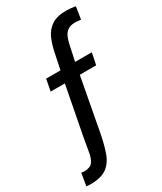

<svg xmlns="http://www.w3.org/2000/svg" viewBox="-257 -731 840 995"><g transform="rotate(-30 163.0 -233.5)"><path d="M-22.9 187.5Q-26.9 187.5 -32.7 187.3Q-38.6 187 -47.4 185.5Q-43.9 165 -40.8 147.5Q-37.6 129.9 -34.7 111.3Q-24.4 113.3 -18.1 113.3Q18.1 113.3 32.7 94.2Q47.4 75.2 53.2 38.3Q59.1 1.5 68.8 -50.8L123 -332H38.1L51.3 -401.9H137.2L158.2 -502.9Q166.5 -542 181.6 -576.7Q196.8 -611.3 228.5 -633.3Q260.3 -655.3 317.9 -655.3Q330.6 -655.3 343.3 -653.8Q356 -652.3 372.6 -649.9L360.8 -576.2Q352.5 -576.2 344.5 -577.6Q336.4 -579.1 325.7 -579.1Q297.9 -579.1 281.7 -567.1Q265.6 -555.2 257.8 -537.1Q250 -519 245.6 -499.5L224.6 -401.9H324.7Q321.3 -384.8 317.6 -366.9Q314 -349.1 310.1 -332H212.4L155.3 -26.4Q142.6 43 125.7 90.6Q108.9 138.2 75 162.8Q41 187.5 -22.9 187.5Z"/></g></svg>

Font: Shanti
Style: Regular
Weight: 400
Designer: Vernon Adams
Foundry: Vernon Adams
Version: Version 1.100; ttfautohint (v1.8.4)